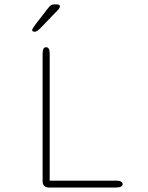

<svg xmlns="http://www.w3.org/2000/svg" viewBox="-20 -834 659 854"><path d="M201 -30.5H497Q511 -30.5 518.2 -26.5Q525.5 -22.5 525.5 -15Q525.5 -8 518.2 -4Q511 0 497 0H198Q169.5 0 169.5 -28.5V-595Q169.5 -624 185 -624Q201 -624 201 -595ZM133 -692.5Q131 -692.5 127 -694.2Q123 -696 123 -700Q123 -706 137.5 -725L194 -798Q201 -807 206.8 -810.8Q212.5 -814.5 223.5 -814.5H231.5Q237.5 -814.5 242 -812.5Q246.5 -810.5 246.5 -806Q246.5 -798.5 237.5 -789.5L161 -710Q153 -702 146 -697.2Q139 -692.5 133 -692.5Z"/></svg>

Font: Sono Monospace ExtraLight
Style: Regular
Weight: 250
Version: Version 2.112